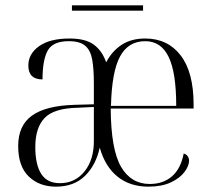

<svg xmlns="http://www.w3.org/2000/svg" viewBox="-20 -688 791 718"><path d="M189 10Q127 10 87.5 -28Q48 -66 48 -142Q48 -219 100 -256Q152 -293 259 -296L331 -298V-377Q331 -429 325 -464Q319 -499 299 -516.5Q279 -534 237 -534Q178 -534 158.5 -499Q139 -464 139 -391Q86 -391 86 -443Q86 -487 126.5 -515.5Q167 -544 240 -544Q300 -544 331 -521Q362 -498 377 -455Q399 -497 435 -520.5Q471 -544 523 -544Q607 -544 655.5 -481Q704 -418 704 -297V-282H394Q395 -129 432.5 -64.5Q470 0 540 0Q590 0 623 -28.5Q656 -57 667 -114Q677 -111 682 -103.5Q687 -96 687 -87Q687 -68 670 -45Q653 -22 619 -6Q585 10 535 10Q466 10 419.5 -27.5Q373 -65 353 -136Q339 -71 298 -30.5Q257 10 189 10ZM639 -292Q639 -417 610.5 -475.5Q582 -534 523 -534Q460 -534 429 -477Q398 -420 395 -292ZM204 -3Q261 -3 296.5 -47.5Q332 -92 331 -164V-288L269 -285Q181 -283 146.5 -246.5Q112 -210 112 -138Q112 -73 134 -38Q156 -3 204 -3ZM249 -648V-668H515V-648Z"/></svg>

Font: Noto Serif Display SemiCondensed Light
Style: Regular
Weight: 300
Width: 4
Designer: Monotype Design Team
Foundry: Monotype Imaging Inc.
Version: Version 2.009